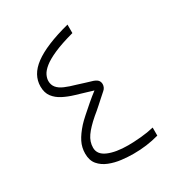

<svg xmlns="http://www.w3.org/2000/svg" viewBox="-146 -687 726 784"><g transform="rotate(-30 216.5 -295.0)"><path d="M378 -15Q349 -7 319.5 -3Q290 1 258 1Q231 1 201.5 -2.5Q172 -6 145.5 -16.5Q119 -27 102.5 -46.5Q86 -66 86 -98Q86 -127 98.5 -152Q111 -177 137 -206Q147 -217 165.5 -233.5Q184 -250 206 -269Q228 -288 248 -303Q226 -310 206.5 -315.5Q187 -321 168 -327Q141 -335 117.5 -347Q94 -359 79.5 -378Q65 -397 65 -427Q65 -454 78 -477.5Q91 -501 118 -521Q145 -541 187 -558.5Q229 -576 287 -591V-551Q228 -535 192 -519Q156 -503 137 -487.5Q118 -472 111 -457.5Q104 -443 104 -430Q104 -412 114.5 -399Q125 -386 146 -377Q167 -368 196 -360Q214 -354 231 -349Q248 -344 264 -339Q280 -333 285 -325.5Q290 -318 290 -309Q290 -302 287 -295Q284 -288 278 -283Q267 -273 255.5 -263Q244 -253 231 -241Q223 -234 214.5 -226.5Q206 -219 197 -212Q161 -181 143.5 -156Q126 -131 126 -103Q126 -71 162 -55.5Q198 -40 256 -40Q282 -40 315.5 -43Q349 -46 378 -53Z"/></g></svg>

Font: Noto Sans Syriac ExtraLight
Style: Regular
Weight: 250
Version: Version 3.000